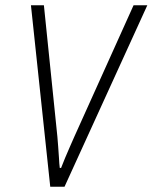

<svg xmlns="http://www.w3.org/2000/svg" viewBox="-20 -706 577 726"><path d="M170 0 97 -686H146L197 -189Q198 -173 200 -151.5Q202 -130 203 -108.5Q204 -87 206 -71H211Q217 -87 226 -108.5Q235 -130 244.5 -151.5Q254 -173 261 -189L485 -686H537L224 0Z"/></svg>

Font: Archivo Condensed Thin
Style: Italic
Weight: 250
Width: 3
Italic angle: -10°
Designer: Hector Gatti
Foundry: Omnibus-Type
Version: Version 2.001